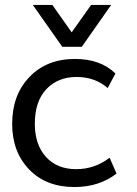

<svg xmlns="http://www.w3.org/2000/svg" viewBox="-20 -755 560 786"><path d="M314.9 -563.5 435.1 -734.9H353L273.4 -622.6L194.3 -734.9H114.3L234.9 -563.5ZM285.2 10.7C352.1 10.7 409.7 -7.8 457 -44.4L428.7 -109.4C388.2 -78.1 342.3 -62.5 292 -62.5C239.7 -62.5 198.7 -79.1 168 -112.8C137.7 -146.5 122.6 -191.4 122.6 -248C122.6 -309.1 138.2 -356.4 169.4 -389.6C201.2 -423.3 242.2 -439.9 293.5 -439.9C343.8 -439.9 386.2 -424.8 420.9 -394.5L452.6 -454.1C412.1 -493.7 356.9 -513.7 287.1 -513.7C210 -513.7 147.9 -489.3 100.6 -439.9C53.2 -390.6 29.8 -326.7 29.8 -247.6C29.8 -171.9 52.7 -109.9 99.1 -61.5C145.5 -13.2 207.5 10.7 285.2 10.7Z"/></svg>

Font: Ride
Style: Regular
Weight: 400
Version: Version 3.000